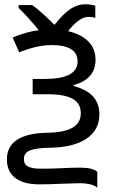

<svg xmlns="http://www.w3.org/2000/svg" viewBox="-20 -684 530 898"><path d="M377 -664.1Q405.3 -664.1 425.8 -657.2V-600.1Q414.1 -605 393.1 -605Q370.1 -605 345.5 -586.2Q320.8 -567.4 298.8 -538.1Q358.4 -524.4 392.6 -490.7Q426.8 -457 426.8 -404.8Q426.8 -313.5 324.2 -286.1V-282.2Q387.7 -264.2 416.3 -231.4Q444.8 -198.7 444.8 -149.9Q444.8 -75.2 383.5 -34.7Q322.3 5.9 211.9 6.8Q147.9 8.3 119.9 19.5Q91.8 30.8 91.8 60.1Q91.8 84.5 110.6 94.7Q129.4 105 171.9 105Q225.6 105 272 102.5Q318.4 100.1 355 100.1Q415 100.1 435.1 120.1V193.8Q421.9 182.6 399.9 177.7Q377.9 172.9 356.9 172.9L270.5 175.3Q214.8 178.2 163.1 178.2Q90.3 178.2 51.3 148.2Q12.2 118.2 12.2 61Q12.2 1.5 59.3 -29.8Q106.4 -61 198.2 -63Q279.8 -64 318.8 -86.7Q357.9 -109.4 357.9 -153.8Q357.9 -200.7 319.8 -221.9Q281.7 -243.2 203.1 -243.2H132.8V-314.9H190.9Q342.8 -314.9 342.8 -397Q342.8 -473.1 221.2 -473.1Q152.3 -473.1 69.8 -439L39.1 -508.8Q103.5 -535.2 161.1 -543Q108.9 -606.9 66.9 -647V-660.2H130.9Q166 -635.7 234.9 -567.9Q278.3 -622.6 311.5 -643.3Q344.7 -664.1 377 -664.1Z"/></svg>

Font: NotoPenekeko
Style: Regular
Weight: 400
Designer: Monotype Design team
Foundry: Monotype Imaging Inc.
Version: Version 1.04